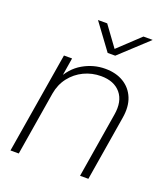

<svg xmlns="http://www.w3.org/2000/svg" viewBox="-136 -837 814 933"><g transform="rotate(20 271.0 -370.5)"><path d="M124 -329.6 69.8 0H26.9L113.3 -522.5H155.3L135.7 -401.9L124.5 -403.3Q155.8 -468.3 210 -499.5Q264.2 -530.8 324.7 -530.8Q380.9 -530.8 420.2 -506.8Q459.5 -482.9 477.3 -439.5Q495.1 -396 484.9 -335.4L429.7 0H386.7L441.9 -336.4Q454.1 -408.2 419.9 -449.2Q385.7 -490.2 317.9 -490.2Q271 -490.2 229.7 -470.5Q188.5 -450.7 160.4 -414.6Q132.3 -378.4 124 -329.6ZM257.3 -741.2 333.5 -636.7 444.8 -741.2H491.7V-740.2L347.7 -606.9H308.6L210.4 -740.2V-741.2Z"/></g></svg>

Font: Inter 28pt ExtraLight
Style: Italic
Weight: 250
Italic angle: -9.3988°
Designer: Rasmus Andersson
Foundry: rsms
Version: Version 4.001;git-66647c0bb